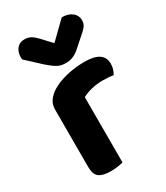

<svg xmlns="http://www.w3.org/2000/svg" viewBox="-184 -805 771 891"><g transform="rotate(-30 202.0 -359.5)"><path d="M205.9 -350.9V-226.4H57.5V-369.2Q57.5 -396.8 71.3 -416.4Q85.2 -436 109 -451.2Q141.8 -471.3 188.3 -482.6Q234.8 -494 286 -494Q388.1 -494 388.1 -425.9Q388.1 -409.8 383.6 -396Q379 -382.2 372.5 -372.4Q362.5 -374.4 348 -375.6Q333.6 -376.8 316.8 -376.8Q286.8 -376.8 257.1 -370Q227.4 -363.2 205.9 -350.9ZM57.5 -264 205.9 -261.1V-1.2Q196.4 1.5 178.4 4.4Q160.4 7.3 139.3 7.3Q97 7.3 77.3 -7.7Q57.5 -22.6 57.5 -62.2ZM168.5 -682.1 209 -638.5 298.5 -725.6Q332.9 -725.4 353.2 -709Q373.4 -692.7 373.4 -667.3Q373.4 -647.9 363 -634.7Q352.6 -621.6 330.9 -603.5L281.6 -560Q264.8 -545.4 247.2 -538.5Q229.6 -531.6 211 -531.6Q195.2 -531.6 182.1 -535Q169 -538.4 154.7 -548.2Q140.4 -558 118.7 -576.6L42 -647.6Q39 -664.4 43.8 -682.1Q48.5 -699.7 61.7 -711.6Q74.9 -723.6 97.1 -723.6Q115.4 -723.6 130 -715.8Q144.6 -708 168.5 -682.1Z"/></g></svg>

Font: Baloo Bhaijaan 2
Style: Regular
Weight: 400
Designer: Sanskriti Dholi, Noopur Datye and Ek Type
Foundry: Ek Type
Version: Version 1.701